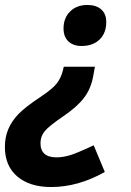

<svg xmlns="http://www.w3.org/2000/svg" viewBox="-53 -566 532 777"><path d="M331.1 -295.9 324.2 -257.8Q314.9 -206.5 286.9 -169.9Q258.8 -133.3 204.1 -96.2Q144.5 -55.7 127.7 -34.7Q110.8 -13.7 110.8 13.2Q110.8 70.8 175.8 70.8Q200.2 70.8 227.8 63Q255.4 55.2 326.2 22L371.1 129.9Q263.2 190.9 153.8 190.9Q67.4 190.9 17.1 148.2Q-33.2 105.5 -33.2 28.8Q-33.2 -11.2 -19.3 -43.7Q-5.4 -76.2 21.5 -104.2Q48.3 -132.3 113.8 -175.8Q159.2 -206.1 176.3 -227.8Q193.4 -249.5 201.2 -279.8L205.1 -295.9ZM377 -477.1Q377 -432.1 349.9 -406Q322.8 -379.9 276.9 -379.9Q243.7 -379.9 223.9 -398.4Q204.1 -417 204.1 -451.2Q204.1 -493.2 230.7 -519.5Q257.3 -545.9 300.8 -545.9Q336.4 -545.9 356.7 -527.8Q377 -509.8 377 -477.1Z"/></svg>

Font: CAA NEO Sans
Style: Bold Italic
Weight: 700
Italic angle: -12°
Version: Version 1.10